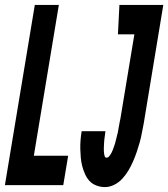

<svg xmlns="http://www.w3.org/2000/svg" viewBox="-38 -755 686 783"><path d="M390 8Q372 8 355 1.5Q338 -5 327 -17Q316 -29 309 -44.5Q302 -60 297.5 -77Q293 -94 291.5 -111.5Q290 -129 289.5 -147Q289 -165 290.5 -183.5Q292 -202 295 -220H392Q391 -214 390.5 -208.5Q390 -203 389 -197Q388 -191 387.5 -185.5Q387 -180 386.5 -174Q386 -168 386 -162.5Q386 -157 385.5 -151.5Q385 -146 385.5 -140Q386 -134 386.5 -129Q387 -124 389 -118Q391 -112 396 -112Q403 -112 408 -118.5Q413 -125 416.5 -131.5Q420 -138 422.5 -145Q425 -152 427.5 -159Q430 -166 432 -173Q434 -180 435.5 -187Q437 -194 439 -201Q441 -208 442.5 -215Q444 -222 445 -229Q446 -236 447.5 -243Q449 -250 450 -257Q451 -264 453 -271L510 -615H443L449 -735H628L548 -251Q544 -232 540.5 -212.5Q537 -193 531.5 -173.5Q526 -154 519.5 -135Q513 -116 505 -97.5Q497 -79 486.5 -61Q476 -43 461.5 -27Q447 -11 428 -1.5Q409 8 390 8ZM-18 0 104 -735H202L100 -120H240L220 0Z"/></svg>

Font: Iosevka SS04 Heavy Extended
Style: Italic
Weight: 900
Width: 7
Italic angle: -9°
Monospace: yes
Designer: Belleve Invis
Foundry: Belleve Invis
Version: Version 19.0.0; ttfautohint (v1.8.4)